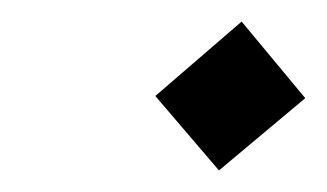

<svg xmlns="http://www.w3.org/2000/svg" viewBox="-20 -672 303 178"><path d="M204 -652 263 -581 183 -514 124 -583Z"/></svg>

Font: Tiro Devanagari Marathi
Style: Italic
Weight: 400
Italic angle: -11°
Designer: Devanagari: John Hudson & Fiona Ross, assisted by Paul Hanslow. Latin: John Hudson with Paul Hanslow, assisted by Kaja S
Foundry: Tiro Typeworks Ltd.
Version: Version 1.52